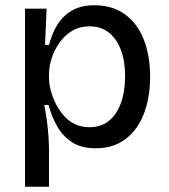

<svg xmlns="http://www.w3.org/2000/svg" viewBox="-20 -550 640 729"><path d="M75 159V-262V-517H157L151 -380L166 -379Q178 -426 200 -459.5Q222 -493 256 -511.5Q290 -530 338 -530Q407 -530 454.5 -495.5Q502 -461 526 -399.5Q550 -338 550 -258Q550 -179 526 -117.5Q502 -56 456 -21.5Q410 13 343 13Q289 13 253.5 -10Q218 -33 197 -70.5Q176 -108 164 -152L148 -151Q154 -122 158 -92Q162 -62 164 -33.5Q166 -5 166 21V159ZM320 -67Q364 -67 394 -91.5Q424 -116 439.5 -160Q455 -204 455 -260Q455 -318 439 -360.5Q423 -403 393 -426.5Q363 -450 320 -450Q283 -450 255 -433.5Q227 -417 207 -389.5Q187 -362 176.5 -330Q166 -298 166 -266V-254Q166 -234 172 -209.5Q178 -185 190 -160Q202 -135 220 -113.5Q238 -92 263 -79.5Q288 -67 320 -67Z"/></svg>

Font: Bricolage Grotesque 24pt
Style: Regular
Weight: 400
Designer: Mathieu Triay
Foundry: Atelier Triay
Version: Version 1.001;gftools[0.9.33.dev8+g029e19f]